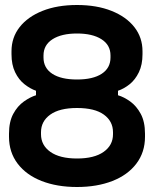

<svg xmlns="http://www.w3.org/2000/svg" viewBox="-20 -734 616 768"><path d="M16 -187V-199Q16 -247 33 -278.5Q50 -310 75.5 -328Q101 -346 124 -353V-371Q101 -379 78 -397Q55 -415 40.5 -445Q26 -475 26 -517V-529Q26 -584 58.5 -625.5Q91 -667 150 -690.5Q209 -714 288 -714Q367 -714 426 -690.5Q485 -667 517.5 -625.5Q550 -584 550 -529V-517Q550 -475 535.5 -445Q521 -415 498.5 -397Q476 -379 452 -371V-353Q476 -346 501 -328Q526 -310 543 -278.5Q560 -247 560 -199V-187Q560 -125 525.5 -79.5Q491 -34 429.5 -10Q368 14 288 14Q208 14 146.5 -10Q85 -34 50.5 -79.5Q16 -125 16 -187ZM432 -197V-205Q432 -249 395.5 -275.5Q359 -302 288 -302Q218 -302 181 -275.5Q144 -249 144 -205V-197Q144 -153 181.5 -126.5Q219 -100 288 -100Q357 -100 394.5 -126.5Q432 -153 432 -197ZM422 -504V-512Q422 -554 386 -577Q350 -600 288 -600Q226 -600 190 -577Q154 -554 154 -512V-504Q154 -462 189 -439Q224 -416 288 -416Q352 -416 387 -439Q422 -462 422 -504Z"/></svg>

Font: Space Grotesk Frontify
Style: Bold
Weight: 700
Designer: Florian Karsten
Version: Version 2.000